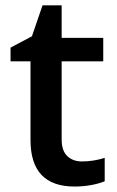

<svg xmlns="http://www.w3.org/2000/svg" viewBox="-20 -680 433 710"><path d="M283.2 -83Q325.2 -83 367.2 -96.2V-9.8Q348.1 -1.5 318.1 4.2Q288.1 9.8 255.9 9.8Q92.8 9.8 92.8 -162.1V-453.1H19V-503.9L98.1 -545.9L137.2 -660.2H208V-540H361.8V-453.1H208V-164.1Q208 -122.6 228.8 -102.8Q249.5 -83 283.2 -83Z"/></svg>

Font: f0_32663          
Style: Regular
Weight: 600
Foundry: Ascender Corporation
Version: Version 1.10